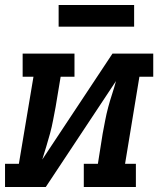

<svg xmlns="http://www.w3.org/2000/svg" viewBox="-27 -743 647 763"><path d="M-7 0V-92H48L106 -438H63V-530H269V-438H214L194 -318Q189 -292 184 -265.5Q179 -239 172 -213Q165 -187 157 -161Q149 -135 141 -109L420 -530H582V-438H527L470 -92H513V0H306V-92H362L381 -212Q386 -238 391 -264.5Q396 -291 403 -317Q410 -343 418.5 -369Q427 -395 434 -421L155 0ZM506 -637H206V-723H506Z"/></svg>

Font: Iosevka Slab SmBdExObl
Style: Regular
Weight: 600
Width: 7
Italic angle: -9°
Monospace: yes
Designer: Belleve Invis
Foundry: Belleve Invis
Version: Version 11.1.0; ttfautohint (v1.8.3)